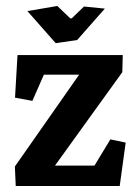

<svg xmlns="http://www.w3.org/2000/svg" viewBox="-20 -623 463 643"><path d="M166.5 -478.5 238.3 -488.8 331.1 -594.2 261.2 -601.1 220.2 -561.5H215.3L171.9 -603L71.8 -585.9ZM32.7 0H380.9L400.9 -145.5L349.6 -156.2L296.4 -68.4H164.1L389.6 -381.3L391.1 -438.5H38.6L30.3 -295.9L88.4 -285.2L127 -373H245.1L29.8 -65.4Z"/></svg>

Font: Neuton
Style: Bold
Weight: 700
Designer: Brian M Zick
Foundry: Brian M Zick
Version: Version 1.560